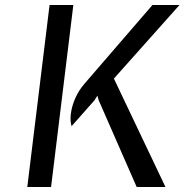

<svg xmlns="http://www.w3.org/2000/svg" viewBox="-20 -747 737 767"><path d="M526 0 374 -347 369 -365 358 -347 266 -243Q259.5 -263 263 -292.2Q266.5 -321.5 280 -353Q293.5 -384.5 317 -412L589 -727H697L435 -433L641 0ZM89 0 178 -727H273L184 0Z"/></svg>

Font: Expletus Sans
Style: Italic
Weight: 400
Italic angle: -7°
Designer: Jasper de Waard
Foundry: Designtown
Version: Version 7.500